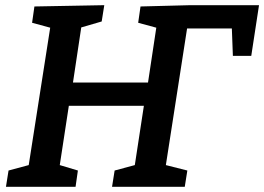

<svg xmlns="http://www.w3.org/2000/svg" viewBox="-20 -722 1021 742"><path d="M523 -697 716 -702H981L951 -506H880L876 -612H703L621 -84L704 -63L694 0H413L423 -63L501 -84L536 -313H246L211 -84L281 -63L272 0H3L13 -63L91 -84L174 -615L104 -634L113 -697L383 -702L373 -639L294 -616L262 -403H552L584 -615L514 -634Z"/></svg>

Font: Bitter Pro SemiBold
Style: Italic
Weight: 600
Italic angle: -9°
Designer: Sol Matas, and Bitter project Authors
Foundry: Sol Matas
Version: Version 1.010